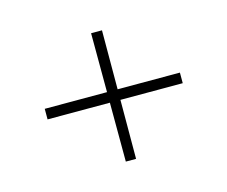

<svg xmlns="http://www.w3.org/2000/svg" viewBox="-67 -587 686 579"><g transform="rotate(-15 276.0 -297.5)"><path d="M487 -314V-281H65V-314ZM293 -498 292 -97H260L259 -498Z"/></g></svg>

Font: Exo 2 ExtraLight
Style: Regular
Weight: 250
Designer: Natanael Gama
Foundry: Natanael Gama
Version: Version 2.010